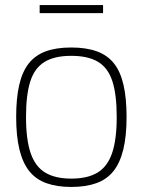

<svg xmlns="http://www.w3.org/2000/svg" viewBox="-20 -730 565 760"><path d="M44 -267Q44 -341 56 -393.5Q68 -446 93.5 -478.5Q119 -511 160.5 -526.5Q202 -542 262 -542Q322 -542 364 -526.5Q406 -511 431.5 -478.5Q457 -446 469 -393.5Q481 -341 481 -267Q481 -191 468 -138Q455 -85 429 -52.5Q403 -20 361.5 -5Q320 10 262 10Q205 10 163.5 -5Q122 -20 96 -52.5Q70 -85 57 -138Q44 -191 44 -267ZM83 -267Q83 -177 101.5 -123.5Q120 -70 159.5 -46.5Q199 -23 262 -23Q326 -23 365.5 -46.5Q405 -70 423.5 -123.5Q442 -177 442 -267Q442 -355 425 -408Q408 -461 368.5 -485Q329 -509 262 -509Q196 -509 156.5 -485Q117 -461 100 -408Q83 -355 83 -267ZM137 -678V-710H388V-678Z"/></svg>

Font: Georama ExtraCondensed Thin ExtraLight
Style: Regular
Weight: 250
Version: Version 1.001